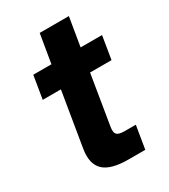

<svg xmlns="http://www.w3.org/2000/svg" viewBox="-165 -737 720 818"><g transform="rotate(-30 195.0 -328.0)"><path d="M389.6 -515.6 371.1 -402.8H265.6L225.6 -159.2Q221.2 -132.8 230.2 -122.8Q239.3 -112.8 268.1 -112.8H323.2L304.7 0H221.2Q135.7 0 101.1 -33.2Q66.4 -66.4 78.1 -136.7L122.1 -402.8H32.7L51.3 -515.6H140.6L164.1 -656.2H307.6L284.2 -515.6Z"/></g></svg>

Font: Inter Display
Style: Bold Italic
Weight: 700
Italic angle: -9.39999°
Designer: Rasmus Andersson
Foundry: rsms
Version: Version 4.000;git-a52131595